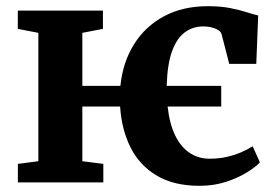

<svg xmlns="http://www.w3.org/2000/svg" viewBox="-20 -590 890 621"><path d="M625.6 11Q542.1 11 486.5 -22.3Q430.9 -55.6 402 -113.6Q373.2 -171.5 368.5 -245.5H246.3V-68.6L314.2 -59.9V0H37.8V-59.9L104 -68.6V-483.8L37.6 -496.6V-555.7H312.9V-496.6L246.3 -483.8V-312.2H369.4Q377.2 -388.8 413.5 -446.8Q449.7 -504.8 510.5 -537.4Q571.4 -570 652.3 -570Q694.2 -570 724.9 -563.8Q755.7 -557.7 777.8 -550.5Q799.9 -543.3 815.1 -540L808.9 -383.4H721.4L696.8 -479Q694.5 -487.8 684.8 -493.4Q675 -499.1 662.3 -501.9Q649.5 -504.6 637.9 -504.6Q603.7 -504.6 577.6 -485.3Q551.5 -465.9 536.2 -423.5Q521 -381.2 519.2 -312.2H695.5V-245.5H522.1Q528.3 -189.4 546.7 -151.7Q565.2 -114.1 593.6 -95.4Q622 -76.7 657.6 -76.7Q688.5 -76.7 714.3 -82.7Q740 -88.7 761 -97.9Q781.9 -107.1 797.2 -116.9L820.6 -64.8Q806.9 -49.9 778.3 -32.2Q749.8 -14.5 710.7 -1.8Q671.5 11 625.6 11Z"/></svg>

Font: Merriweather Light
Style: Regular
Weight: 300
Designer: Eben Sorkin
Foundry: Eben Sorkin
Version: Version 2.100